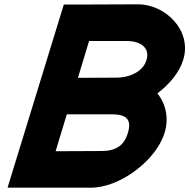

<svg xmlns="http://www.w3.org/2000/svg" viewBox="-20 -805 878 890"><path d="M709.8 -371.9C748.5 -323.6 764 -256.8 742.8 -189C703.3 -60 533.8 66 400.1 65H100.1H15.1L41.1 -20L249.7 -699L275.7 -784H360.7L620 -785C747 -785 871.7 -663 829.1 -527C811.5 -469.4 766 -415.2 709.8 -371.9ZM341.2 -444.3 516 -445C588 -445 644.8 -477 659.1 -527C675 -579 638.7 -614 568 -615H393ZM289.7 -275 237.8 -104 452.1 -105C518.1 -105 556.4 -132 572.8 -189C590.5 -247 569.8 -274 504.1 -275H467.3C466.2 -275 465.2 -275 464.1 -275Z"/></svg>

Font: Nordica Plus
Style: NordicaClassicBkObl
Weight: 900
Version: Version 1.01